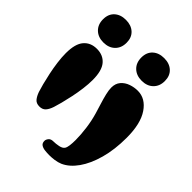

<svg xmlns="http://www.w3.org/2000/svg" viewBox="-279 -959 1302 1302"><g transform="rotate(45 372.0 -308.5)"><path d="M518 -600Q467 -600 436 -630Q405 -660 405 -710Q405 -760 436 -788.5Q467 -817 518 -817Q569 -817 600 -788.5Q631 -760 631 -710Q631 -660 600 -630Q569 -600 518 -600ZM432 200Q410 200 389 197.5Q368 195 354 185.5Q340 176 340 154Q340 141 351 127.5Q362 114 385 114Q408 114 435.5 108.5Q463 103 473 87Q480 76 483 53.5Q486 31 486 0Q486 -49 478 -109.5Q470 -170 454 -224Q444 -258 432.5 -294.5Q421 -331 413 -364.5Q405 -398 405 -422Q405 -461 426.5 -486Q448 -511 481 -522.5Q514 -534 548 -534Q622 -534 671 -462Q720 -390 720 -255Q720 -142 695 -51.5Q670 39 627.5 99Q585 159 531 183Q507 193 480.5 196.5Q454 200 432 200ZM151 -600Q100 -600 69 -630Q38 -660 38 -710Q38 -760 69 -788.5Q100 -817 151 -817Q202 -817 233 -788.5Q264 -760 264 -710Q264 -660 233 -630Q202 -600 151 -600ZM151 14Q121 14 105.5 -4.5Q90 -23 79 -54Q72 -75 62.5 -111.5Q53 -148 43.5 -193Q34 -238 28 -284Q22 -330 22 -369Q22 -458 56.5 -498.5Q91 -539 151 -539Q211 -539 245.5 -498.5Q280 -458 280 -369Q280 -330 274 -284Q268 -238 258.5 -193Q249 -148 239.5 -111.5Q230 -75 223 -54Q212 -21 196 -3.5Q180 14 151 14Z"/></g></svg>

Font: Matemasie
Style: Regular
Weight: 400
Designer: Adam Yeo
Version: Version 1.001; ttfautohint (v1.8.4.7-5d5b)